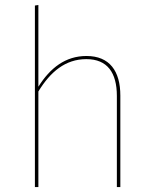

<svg xmlns="http://www.w3.org/2000/svg" viewBox="-20 -754 621 774"><path d="M328.6 -528.3C244.1 -528.3 182.2 -480.2 134.7 -404.4V-733.8L120.7 -731.7V0H134.7V-385.3C183.1 -464.4 243.3 -515.6 328.1 -515.6C413 -515.6 451.1 -461 451.1 -367.1V0H465.1V-368.8C465.1 -467.1 422.1 -528.3 328.6 -528.3Z"/></svg>

Font: Fira Sans Hair
Style: Regular
Weight: 100
Designer: bBox Type GmbH & Carrois Corporate GbR & Edenspiekermann AG
Foundry: bBox Type GmbH & Carrois Corporate GbR & Edenspiekermann AG
Version: Version 4.300;PS 004.300;hotconv 1.0.88;makeotf.lib2.5.64775